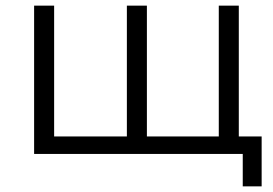

<svg xmlns="http://www.w3.org/2000/svg" viewBox="-20 -546 969 681"><path d="M101 0H841V115H908V-62H827V-526H756V-62H501V-526H430V-62H172V-526H101Z"/></svg>

Font: Malon Grotesk
Style: Regular
Weight: 400
Designer: Julieta Ulanovsky
Foundry: Julieta Ulanovsky
Version: Version 7.200